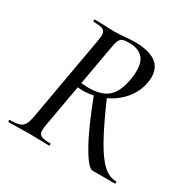

<svg xmlns="http://www.w3.org/2000/svg" viewBox="-143 -768 906 909"><g transform="rotate(30 310.0 -314.0)"><path d="M16 -12Q49 -12 66 -17.5Q83 -23 91.5 -37Q100 -51 106 -81L188 -544Q192 -570 192 -576Q192 -598 178.5 -605.5Q165 -613 127 -613Q123 -613 123 -619Q123 -625 127 -625L173 -624Q211 -622 235 -622Q252 -622 266.5 -623Q281 -624 292 -625Q321 -628 342 -628Q495 -628 495 -523Q495 -508 492 -491Q482 -437 445.5 -394.5Q409 -352 355 -328.5Q301 -305 242 -305Q226 -305 208 -308L212 -335Q230 -330 261 -330Q330 -330 365.5 -360.5Q401 -391 414 -462Q419 -486 419 -513Q419 -565 393.5 -588Q368 -611 325 -611Q300 -611 288.5 -607.5Q277 -604 270 -589.5Q263 -575 258 -542L176 -81Q172 -62 172 -47Q172 -26 185.5 -19Q199 -12 235 -12Q239 -12 239 -6Q239 0 236 0Q206 0 190 -1L127 -2L63 -1Q46 0 16 0Q12 0 12 -6Q12 -12 16 -12ZM297 -322 356 -342Q411 -216 450.5 -145Q490 -74 524 -43Q558 -12 595 -12Q599 -12 599 -6Q599 0 595 0H474Q450 0 402.5 -84Q355 -168 297 -322Z"/></g></svg>

Font: Cormorant Infant Medium
Style: Italic
Weight: 500
Italic angle: -10°
Designer: Christian Thalmann (Catharsis Fonts)
Foundry: Catharsis Fonts
Version: Version 4.000